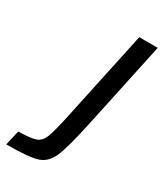

<svg xmlns="http://www.w3.org/2000/svg" viewBox="-210 -759 709 829"><g transform="rotate(30 144.0 -344.0)"><path d="M136 -243 231 -688H323L233 -266Q203 -125 182 -76Q161 -27 119 -13.5Q77 0 -35 0L-18 -74Q45 -75 69 -84Q93 -93 105 -123.5Q117 -154 136 -243Z"/></g></svg>

Font: Saira Semi Condensed
Style: Italic
Weight: 400
Width: 4
Italic angle: -12°
Designer: Hector Gatti with collaboration of the Omnibus-Type team
Foundry: Omnibus-Type
Version: Version 1.001; ttfautohint (v1.8)